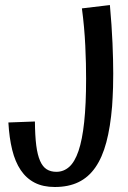

<svg xmlns="http://www.w3.org/2000/svg" viewBox="-20 -727 508 760"><path d="M423.8 -307.1Q417 -224.1 400.9 -163.8Q384.8 -103.5 357.4 -64.2Q330.1 -24.9 290.5 -5.9Q251 13.2 196.8 13.2Q150.4 13.2 117.2 -3.9Q84 -21 62 -53.7Q40 -86.4 28.3 -133.8Q16.6 -181.2 13.2 -242.2L118.2 -246.1Q118.7 -189.5 123.5 -151.4Q128.4 -113.3 138.7 -90.1Q148.9 -66.9 164.8 -56.9Q180.7 -46.9 203.1 -46.9Q231.9 -46.9 253.9 -66.4Q275.9 -85.9 290.8 -129.6Q305.7 -173.3 313.2 -243.7Q320.8 -314 320.8 -415Q320.8 -442.9 320.1 -476.3Q319.3 -509.8 317.6 -545.9Q315.9 -582 312.5 -619.9Q309.1 -657.7 304.2 -693.8L415 -707Q422.4 -625 425.3 -556.4Q428.2 -487.8 428.2 -436Q428.2 -405.3 427.5 -381.6Q426.8 -357.9 425.8 -341.3Q424.8 -321.8 423.8 -307.1Z"/></svg>

Font: Englebert
Style: Regular
Weight: 400
Designer: Astigmatic (AOETI)
Foundry: Astigmatic (AOETI)
Version: Version 1.000